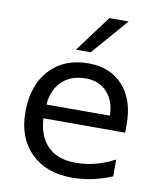

<svg xmlns="http://www.w3.org/2000/svg" viewBox="-89 -870 793 955"><g transform="rotate(10 307.5 -393.0)"><path d="M562 -295.9V-252H148.9Q154.8 -159.2 204.8 -110.6Q254.9 -62 344.2 -62Q396 -62 444.6 -74.7Q493.2 -87.4 541 -112.8V-27.8Q492.7 -7.3 441.9 3.4Q391.1 14.2 338.9 14.2Q208 14.2 131.6 -62Q55.2 -138.2 55.2 -268.1Q55.2 -402.3 127.7 -481.2Q200.2 -560.1 323.2 -560.1Q433.6 -560.1 497.8 -489Q562 -418 562 -295.9ZM472.2 -322.3Q471.2 -396 430.9 -439.9Q390.6 -483.9 324.2 -483.9Q249 -483.9 203.9 -441.4Q158.7 -398.9 151.9 -321.8ZM385.7 -799.8H482.9L323.7 -616.2H249Z"/></g></svg>

Font: Pangururan
Style: Regular
Weight: 400
Designer: Uli Kozok
Foundry: Michael Everson and Uli Kozok
Version: Version 1.005